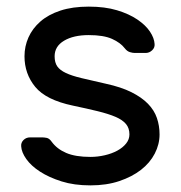

<svg xmlns="http://www.w3.org/2000/svg" viewBox="-20 -550 546 580"><path d="M43 0ZM371 -144Q371 -163 360.5 -175.5Q350 -188 329 -197Q308 -206 275.5 -214Q243 -222 200 -231Q119 -248 86.5 -287.5Q54 -327 54 -380Q54 -410 66 -437Q78 -464 102 -485Q126 -506 162.5 -518Q199 -530 248 -530Q297 -530 333.5 -519Q370 -508 395 -491Q420 -474 433 -454.5Q446 -435 447 -417Q448 -406 439.5 -398Q431 -390 420 -390H387Q381 -390 372.5 -392.5Q364 -395 357 -404Q344 -421 318.5 -432.5Q293 -444 248 -444Q202 -444 173.5 -427Q145 -410 145 -380Q145 -361 153 -349.5Q161 -338 179 -329.5Q197 -321 226.5 -314Q256 -307 300 -297Q346 -287 377 -271.5Q408 -256 427 -236.5Q446 -217 454 -193.5Q462 -170 462 -144Q462 -114 447.5 -86Q433 -58 406 -37Q379 -16 340.5 -3Q302 10 253 10Q204 10 166 -2Q128 -14 101 -31.5Q74 -49 59.5 -69.5Q45 -90 44 -108Q43 -119 51 -127Q59 -135 71 -135H107Q113 -135 121 -133.5Q129 -132 136 -122Q152 -100 180 -88Q208 -76 253 -76Q275 -76 296.5 -81Q318 -86 334.5 -95Q351 -104 361 -116.5Q371 -129 371 -144Z"/></svg>

Font: Rubik
Style: Regular
Weight: 400
Designer: Hubert & Fischer
Foundry: Hubert & Fischer
Version: Version 1.002; ttfautohint (v1.6)